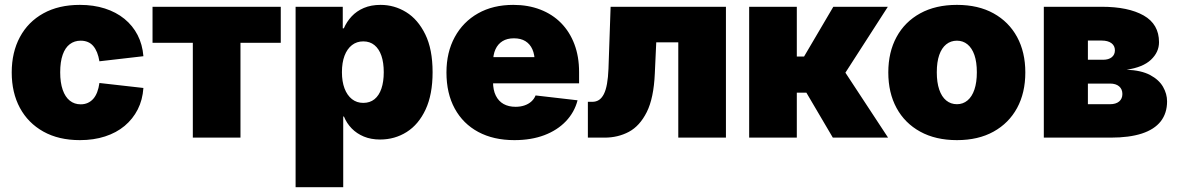

<svg xmlns="http://www.w3.org/2000/svg" viewBox="-20 -567 4852 791"><path d="M309.1 10.3Q221.7 10.3 158.7 -24.9Q95.7 -60.1 62 -122.6Q28.3 -185.1 28.3 -268.6Q28.3 -351.6 62 -414.3Q95.7 -477.1 158.7 -512Q221.7 -546.9 309.1 -546.9Q365.7 -546.9 412.1 -532Q458.5 -517.1 492.7 -489.3Q526.9 -461.4 546.9 -422.6Q566.9 -383.8 570.8 -335.4L389.6 -314.5Q386.2 -335 379.9 -350.8Q373.5 -366.7 364 -377.7Q354.5 -388.7 341.6 -394Q328.6 -399.4 312.5 -399.4Q286.6 -399.4 267.6 -385Q248.5 -370.6 238.3 -341.6Q228 -312.5 228 -269Q228 -226.6 238.3 -197Q248.5 -167.5 267.6 -152.3Q286.6 -137.2 312.5 -137.2Q328.6 -137.2 341.6 -143.1Q354.5 -148.9 364.3 -159.9Q374 -170.9 380.4 -187.5Q386.7 -204.1 389.6 -225.1L570.8 -204.6Q567.4 -155.3 547.4 -116Q527.3 -76.7 493.4 -48.3Q459.5 -20 412.8 -4.9Q366.2 10.3 309.1 10.3Z M774.4 0V-390.6H608.4V-539.1H1136.7V-390.6H970.7V0Z M1197.8 204.1V-539.1H1392.1V-450.2H1396.5Q1408.2 -477.5 1428.7 -499.5Q1449.2 -521.5 1479 -534.2Q1508.8 -546.9 1547.9 -546.9Q1604.5 -546.9 1653.1 -517.1Q1701.7 -487.3 1731.9 -425.8Q1762.2 -364.3 1762.2 -269.5Q1762.2 -177.7 1733.4 -116Q1704.6 -54.2 1655.5 -23.2Q1606.4 7.8 1545.9 7.8Q1508.3 7.8 1479 -4.4Q1449.7 -16.6 1429 -37.8Q1408.2 -59.1 1397 -86.9H1394V204.1ZM1476.6 -143.1Q1503.9 -143.1 1522.7 -158.2Q1541.5 -173.3 1551.3 -201.9Q1561 -230.5 1561 -269.5Q1561 -309.1 1551.3 -337.4Q1541.5 -365.7 1522.7 -381.1Q1503.9 -396.5 1476.6 -396.5Q1449.7 -396.5 1429.9 -381.1Q1410.2 -365.7 1399.4 -337.4Q1388.7 -309.1 1388.7 -269.5Q1388.7 -231 1399.4 -202.6Q1410.2 -174.3 1429.9 -158.7Q1449.7 -143.1 1476.6 -143.1Z M2099.1 10.3Q2013.2 10.3 1950.4 -23.4Q1887.7 -57.1 1853.5 -119.6Q1819.3 -182.1 1819.3 -268.6Q1819.3 -351.6 1853.5 -414.3Q1887.7 -477.1 1949.5 -512Q2011.2 -546.9 2094.7 -546.9Q2155.8 -546.9 2205.8 -527.6Q2255.9 -508.3 2291.5 -472.2Q2327.1 -436 2346.4 -385Q2365.7 -334 2365.7 -270.5V-223.6H1879.4V-331.5H2274.4L2183.1 -310.1Q2183.1 -341.8 2173.3 -363.8Q2163.6 -385.7 2144.5 -397.5Q2125.5 -409.2 2097.2 -409.2Q2069.3 -409.2 2050.3 -397.5Q2031.2 -385.7 2021.2 -363.8Q2011.2 -341.8 2011.2 -310.1V-230Q2011.2 -195.8 2022.7 -172.9Q2034.2 -149.9 2054.9 -138.4Q2075.7 -127 2104 -127Q2124 -127 2140.6 -132.6Q2157.2 -138.2 2168.9 -148.7Q2180.7 -159.2 2186.5 -173.8L2359.4 -153.8Q2346.7 -104.5 2311.3 -67.4Q2275.9 -30.3 2222.2 -10Q2168.5 10.3 2099.1 10.3Z M2401.9 0V-147.5H2419.9Q2436 -147.5 2447.8 -155.3Q2459.5 -163.1 2467.8 -179.4Q2476.1 -195.8 2480.7 -221.7Q2485.4 -247.6 2486.8 -283.7L2495.6 -539.1H2970.7V0H2774.4V-392.6H2683.6L2677.7 -264.2Q2673.3 -162.6 2644.5 -105.2Q2615.7 -47.9 2570.8 -23.9Q2525.9 0 2470.7 0Z M3066.4 0V-539.1H3262.7V-334H3292.5L3413.1 -539.1H3637.7L3462.9 -267.6L3638.7 0H3411.1L3302.2 -185.1H3262.7V0Z M3922.4 10.3Q3834.5 10.3 3771 -24.7Q3707.5 -59.6 3673.6 -122.1Q3639.6 -184.6 3639.6 -268.6Q3639.6 -352.1 3673.6 -414.6Q3707.5 -477.1 3771 -512Q3834.5 -546.9 3922.4 -546.9Q4010.3 -546.9 4073.2 -512Q4136.2 -477.1 4170.2 -414.6Q4204.1 -352.1 4204.1 -268.6Q4204.1 -184.6 4170.2 -122.1Q4136.2 -59.6 4073.2 -24.7Q4010.3 10.3 3922.4 10.3ZM3922.4 -137.7Q3947.3 -137.7 3965.8 -153.1Q3984.4 -168.5 3994.4 -198Q4004.4 -227.5 4004.4 -269Q4004.4 -311.5 3994.4 -340.3Q3984.4 -369.1 3965.8 -384.3Q3947.3 -399.4 3922.4 -399.4Q3897 -399.4 3878.2 -384.3Q3859.4 -369.1 3849.4 -340.3Q3839.4 -311.5 3839.4 -269Q3839.4 -227.5 3849.4 -198Q3859.4 -168.5 3878.2 -153.1Q3897 -137.7 3922.4 -137.7Z M4280.3 0V-539.1H4518.6Q4628.4 -539.1 4691.7 -503.2Q4754.9 -467.3 4754.9 -393.1Q4754.9 -352.1 4721.7 -320.8Q4688.5 -289.6 4621.6 -279.8Q4682.1 -277.3 4718.5 -257.8Q4754.9 -238.3 4771.5 -209.2Q4788.1 -180.2 4788.1 -149.4Q4788.1 -100.6 4762 -67.1Q4735.8 -33.7 4684.1 -16.8Q4632.3 0 4555.7 0ZM4461.9 -137.7H4553.2Q4577.1 -137.7 4590.6 -148.9Q4604 -160.2 4604 -179.7Q4604 -199.7 4590.6 -211.2Q4577.1 -222.7 4553.2 -222.7H4461.9ZM4461.9 -320.8H4524.4Q4547.4 -320.8 4560.3 -331.3Q4573.2 -341.8 4573.2 -359.9Q4573.2 -378.4 4558.8 -389.2Q4544.4 -399.9 4518.6 -399.9H4461.9Z"/></svg>

Font: Inter 18pt Black
Style: Regular
Weight: 900
Designer: Rasmus Andersson
Foundry: rsms
Version: Version 4.001;git-66647c0bb